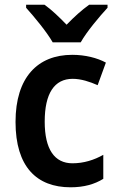

<svg xmlns="http://www.w3.org/2000/svg" viewBox="-20 -786 497 816"><path d="M204 -606H323C348 -651 403 -716 437 -753V-766H359C326 -742 297 -716 263 -681C231 -714 200 -744 169 -766H91V-753C126 -714 179 -650 204 -606ZM280 10C337 10 382 -3 419 -26V-128C380 -106 336 -92 288 -92C212 -92 170 -151 170 -269C170 -389 211 -451 289 -451C324 -451 361 -439 395 -424L430 -520C393 -540 342 -553 287 -553C140 -553 46 -457 46 -268C46 -77 136 10 280 10Z"/></svg>

Font: Noto Sans Lao Looped SemiCondensed SemiBold
Style: Regular
Weight: 600
Width: 4
Designer: Mark Frömberg, Ben Mitchell
Foundry: The Fontpad Ltd
Version: Version 1.002